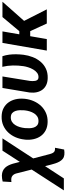

<svg xmlns="http://www.w3.org/2000/svg" viewBox="670 -1308 788 2287"><g transform="rotate(-90 1063.5 -164.0)"><path d="M559.6 -528.3 82.5 203.1H-60.1L413.1 -528.3ZM116.7 -535.2Q148.4 -534.2 171.4 -523.9Q194.3 -513.7 210.7 -495.8Q227.1 -478 238.5 -454.1Q250 -430.2 257.8 -403.3L372.1 35.6Q375.5 47.9 380.6 60.3Q385.7 72.8 393.8 82.5Q401.9 92.3 416 95.7Q423.3 97.7 431.4 97.7Q439.5 97.7 447.3 97.7L426.3 206.5Q410.6 209 394.8 210Q378.9 210.9 363.3 209Q335 205.6 315.2 189.7Q295.4 173.8 282.5 150.4Q269.5 127 261.2 100.8Q252.9 74.7 246.6 50.8L140.6 -366.7Q135.7 -383.3 126.5 -396Q117.2 -408.7 103.5 -416Q89.8 -423.3 72.3 -423.3Q64 -423.8 55.7 -423.1Q47.4 -422.4 39.1 -421.4L45.4 -525.9Q63.5 -529.8 81.1 -532.7Q98.6 -535.6 116.7 -535.2Z M543.9 -255.9 545.4 -266.1Q551.3 -322.3 572.5 -371.8Q593.8 -421.4 629.2 -459.2Q664.6 -497.1 712.6 -518.3Q760.7 -539.6 820.8 -538.1Q877.9 -537.1 919.4 -515.1Q960.9 -493.2 987.5 -456.1Q1014.2 -418.9 1025.1 -371.1Q1036.1 -323.2 1031.2 -270L1030.3 -259.3Q1023.9 -203.6 1002.2 -154.5Q980.5 -105.5 945.1 -68.1Q909.7 -30.8 861.3 -9.8Q813 11.2 753.9 9.8Q697.8 8.8 655.8 -12.9Q613.8 -34.7 587.4 -71.5Q561 -108.4 550.3 -155.8Q539.6 -203.1 543.9 -255.9ZM682.6 -266.1 681.6 -255.4Q679.2 -231.9 680.2 -205.3Q681.2 -178.7 688.7 -154.8Q696.3 -130.9 713.9 -115.5Q731.4 -100.1 762.2 -99.1Q794.9 -98.1 818.4 -112.5Q841.8 -127 856.9 -151.1Q872.1 -175.3 880.9 -203.9Q889.6 -232.4 892.6 -259.8L893.6 -270Q895.5 -293.5 894.8 -320.6Q894 -347.7 886.2 -371.8Q878.4 -396 860.8 -411.9Q843.3 -427.7 812.5 -428.7Q779.8 -429.7 756.3 -414.8Q732.9 -399.9 717.8 -375.5Q702.6 -351.1 694.1 -322.3Q685.5 -293.5 682.6 -266.1Z M1159.7 -528.3H1296.9L1243.7 -201.2Q1242.2 -188.5 1241.7 -171.6Q1241.2 -154.8 1244.1 -138.4Q1247.1 -122.1 1256.3 -111.1Q1265.6 -100.1 1284.2 -99.1Q1315.9 -97.2 1339.8 -115.5Q1363.8 -133.8 1380.1 -162.4Q1396.5 -190.9 1406.2 -222.4Q1416 -253.9 1419.4 -278.3Q1428.7 -340.3 1427.5 -404.5Q1426.3 -468.8 1411.6 -529.8L1538.1 -528.8Q1551.3 -488.8 1556.6 -446.8Q1562 -404.8 1561 -362.3Q1560.1 -319.8 1555.2 -278.3Q1547.9 -221.2 1527.6 -168.7Q1507.3 -116.2 1472.9 -75.2Q1438.5 -34.2 1389.9 -11Q1341.3 12.2 1277.8 10.7Q1230.5 9.8 1195.8 -6.6Q1161.1 -22.9 1139.4 -51.8Q1117.7 -80.6 1109.1 -119.1Q1100.6 -157.7 1105.5 -203.6Z M1833.5 -528.3 1742.2 0H1605L1696.3 -528.3ZM2187 -528.3 1894.5 -197.8H1752.4L1758.3 -327.6H1836.4L2004.4 -528.3ZM1927.2 0 1822.8 -227.5 1947.8 -292 2096.2 0Z"/></g></svg>

Font: Roboto
Style: Bold Italic
Weight: 700
Italic angle: -12°
Designer: Christian Robertson
Foundry: Google
Version: Version 3.0